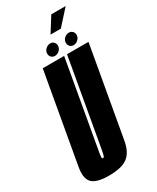

<svg xmlns="http://www.w3.org/2000/svg" viewBox="-253 -967 844 1034"><g transform="rotate(-30 168.5 -450.0)"><path d="M99.5 4.5Q21.5 4.5 -5.8 -23.5Q-33 -51.5 -21 -118.5L77.5 -675H210.5L115.5 -137Q111 -112.5 111 -103Q110.5 -96 113.5 -94.5Q115 -93.5 116.5 -93.5Q123 -93.5 126 -103Q129 -112.5 133.5 -137L228.5 -675H362L263.5 -118.5Q252 -51.5 214.8 -23.5Q177.5 4.5 99.5 4.5ZM168.5 -699.5Q155 -699.5 146.2 -708.5Q137.5 -717.5 137.5 -731Q137.5 -747 150.2 -759Q163 -771 179 -771Q192.5 -771 201 -762Q209.5 -753 209.5 -740Q209.5 -723.5 196.8 -711.5Q184 -699.5 168.5 -699.5ZM284.5 -699.5Q271 -699.5 262.2 -708.5Q253.5 -717.5 253.5 -731Q253.5 -747 266 -759Q278.5 -771 295 -771Q308 -771 316.8 -762Q325.5 -753 325.5 -740Q325.5 -723.5 312.8 -711.5Q300 -699.5 284.5 -699.5ZM204.5 -811 262.5 -903.5H352L268.5 -811Z"/></g></svg>

Font: Anybody UltraCondensed Regular
Style: Bold Italic
Weight: 700
Width: 1
Italic angle: -10°
Designer: Tyler Finck
Foundry: Etcetera Type Company
Version: Version 1.010; ttfautohint (v1.8.3) -l 8 -r 50 -G 200 -x 14 